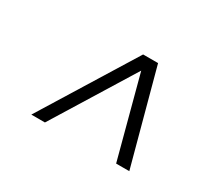

<svg xmlns="http://www.w3.org/2000/svg" viewBox="-88 -849 831 745"><g transform="rotate(30 327.5 -476.5)"><path d="M109 -267 368 -686H435L548 -267H489L393 -628L170 -267Z"/></g></svg>

Font: Archivo SemiExpanded ExtraLight
Style: Italic
Weight: 250
Width: 6
Italic angle: -10°
Designer: Hector Gatti
Foundry: Omnibus-Type
Version: Version 2.001